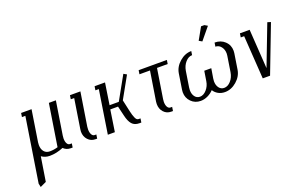

<svg xmlns="http://www.w3.org/2000/svg" viewBox="-87 -903 2300 1470"><g transform="rotate(-20 1062.5 -168.0)"><path d="M30.8 170.9 112.8 -352.1H85L89.8 -383.8H174.8L134.8 -127.9Q133.3 -120.6 133.3 -106.4Q133.3 -73.2 150.1 -52.7Q167 -32.2 196.8 -32.2Q229.5 -32.2 262.2 -42L315.9 -383.8H373L330.1 -111.8Q328.1 -100.6 328.1 -88.4Q328.1 -63.5 336.7 -47.9Q345.2 -32.2 359.9 -32.2H375L370.1 0H355Q319.8 0 295.9 -23.9Q239.7 0 185.1 0Q147 0 118.2 -21L86.9 176.8L37.1 200.2Z M471.2 -92.3Q471.2 -98.1 473.1 -111.8L510.7 -352.1H482.9L487.8 -383.8H572.8L529.8 -111.8Q528.3 -104 528.3 -89.4Q528.3 -64 537.4 -48.1Q546.4 -32.2 561 -32.2H574.7L569.8 0H556.2Q519.5 0 495.4 -26.4Q471.2 -52.7 471.2 -92.3Z M656.7 0 711.4 -352.1H683.6L688.5 -383.8H773.4L746.6 -208H821.8L927.7 -397.9L952.6 -383.8L854.5 -208L875.5 -112.8Q879.9 -93.3 883.3 -82Q886.7 -70.8 892.1 -57.6Q897.5 -44.4 904.1 -38.3Q910.6 -32.2 919.4 -32.2H934.6L929.7 0H914.6Q875 0 854.2 -23.9Q833.5 -47.9 822.8 -95.2L803.7 -175.8H740.7L713.9 0Z M1042.5 -352.1 1047.4 -383.8H1277.3L1272.5 -352.1H1185.5L1147.5 -111.8Q1145.5 -101.6 1145.5 -89.4Q1145.5 -64 1154.5 -48.1Q1163.6 -32.2 1178.7 -32.2H1192.4L1187.5 0H1173.3Q1136.7 0 1112.8 -26.4Q1088.9 -52.7 1088.9 -92.3Q1088.9 -101.6 1090.3 -111.8L1128.4 -352.1Z M1306.6 -108.9Q1306.6 -118.2 1308.1 -127.9L1328.1 -255.9Q1336.4 -307.6 1380.4 -345.7Q1424.3 -383.8 1476.1 -383.8L1471.2 -352.1Q1441.4 -352.1 1416.7 -324.2Q1392.1 -296.4 1385.3 -255.9L1365.2 -127.9Q1363.3 -117.7 1363.3 -106Q1363.3 -73.2 1378.9 -52.7Q1394.5 -32.2 1419.9 -32.2Q1449.2 -32.2 1474.4 -60.5Q1499.5 -88.9 1505.4 -127.9L1518.1 -208H1575.2L1562 -127.9Q1560.1 -117.7 1560.1 -106Q1560.1 -73.7 1575.9 -53Q1591.8 -32.2 1617.2 -32.2Q1647 -32.2 1671.6 -59.8Q1696.3 -87.4 1703.1 -127.9L1723.1 -255.9Q1724.6 -264.6 1724.6 -273.4Q1724.6 -306.6 1706.5 -329.3Q1688.5 -352.1 1661.1 -352.1L1666 -383.8Q1716.3 -383.8 1749 -352.8Q1781.7 -321.8 1781.7 -274.9Q1781.7 -265.6 1780.3 -255.9L1760.3 -127.9Q1752 -76.2 1708 -38.1Q1664.1 0 1612.3 0Q1582.5 0 1558.6 -13.2Q1534.7 -26.4 1521 -48.8Q1500 -26.4 1471.9 -13.2Q1443.8 0 1415 0Q1368.7 0 1337.6 -31.5Q1306.6 -63 1306.6 -108.9ZM1556.2 -438 1611.3 -536.1H1638.2L1662.1 -522L1581.1 -423.8Z M1867.7 -352.1 1872.6 -383.8H1951.7L1972.7 -64L2098.6 -392.1L2125.5 -383.8L1978.5 0H1918.9L1895.5 -352.1Z"/></g></svg>

Font: Gawaa
Style: Italic
Weight: 400
Designer: T. Christopher White
Version: Version 1.0